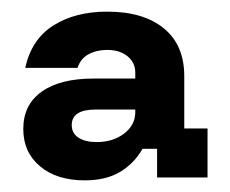

<svg xmlns="http://www.w3.org/2000/svg" viewBox="-20 -630 395 330"><path d="M125.8 -320Q77.5 -320 48.8 -344.2Q20 -368.3 20 -408.3Q20 -450 51.7 -472.5Q83.3 -495 140.8 -495H212.5V-505Q212.5 -522.5 199.2 -533.3Q185.8 -544.2 164.2 -544.2Q145.8 -544.2 132.1 -536.7Q118.3 -529.2 113.3 -513.3H23.3Q34.2 -562.5 71.7 -586.2Q109.2 -610 164.2 -610Q226.7 -610 261.7 -581.2Q296.7 -552.5 296.7 -499.2V-409.2H336.7V-325H250V-374.2H225Q210 -348.3 185.8 -334.2Q161.7 -320 125.8 -320ZM145.8 -385.8Q174.2 -385.8 193.3 -400.4Q212.5 -415 212.5 -437.5V-441.7H144.2Q103.3 -441.7 103.3 -415Q103.3 -400.8 115 -393.3Q126.7 -385.8 145.8 -385.8Z"/></svg>

Font: Funnel Display Light
Style: Bold
Weight: 700
Version: Version 1.000